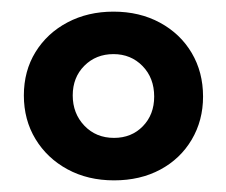

<svg xmlns="http://www.w3.org/2000/svg" viewBox="-20 -683 389 330"><path d="M176 -373Q131 -373 96 -392Q61 -411 41 -444Q21 -477 21 -519Q21 -561 41 -593.5Q61 -626 96 -644.5Q131 -663 175 -663Q220 -663 255 -644Q290 -625 309.5 -592Q329 -559 329 -517Q329 -476 309.5 -443Q290 -410 255.5 -391.5Q221 -373 176 -373ZM176 -446Q206 -446 225.5 -466Q245 -486 245 -517Q245 -549 225 -569.5Q205 -590 175 -590Q145 -590 125 -570Q105 -550 105 -519Q105 -488 125 -467Q145 -446 176 -446Z"/></svg>

Font: Ysabeau
Style: Bold
Weight: 700
Designer: Christian Thalmann (Catharsis Fonts)
Version: Version 2.000;gftools[0.9.27.dev2+g8671c4b]